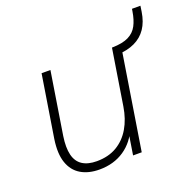

<svg xmlns="http://www.w3.org/2000/svg" viewBox="-113 -732 865 856"><g transform="rotate(-20 319.5 -304.0)"><path d="M219 8Q167 8 131 -13.5Q95 -35 80 -78.5Q65 -122 75 -189L122 -484H164L117 -188Q109 -135 117.5 -100Q126 -65 152 -48Q178 -31 220 -31Q275 -31 315 -54.5Q355 -78 380 -120.5Q405 -163 414 -220L456 -484H498L421 0H380L399 -120H410Q387 -60 337 -26Q287 8 219 8ZM468 -446 454 -459 458 -484Q507 -485 535 -499Q563 -513 577 -539.5Q591 -566 597 -604L599 -616H639L635 -589Q628 -543 607 -512Q586 -481 551 -464.5Q516 -448 468 -446Z"/></g></svg>

Font: Nunito Sans 12pt ExtraLight
Style: Italic
Weight: 200
Italic angle: -9°
Designer: Vernon Adams
Foundry: Vernon Adams
Version: Version 3.101;gftools[0.9.27]